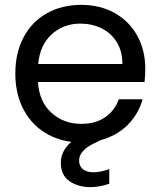

<svg xmlns="http://www.w3.org/2000/svg" viewBox="-20 -577 660 789"><path d="M577 -295Q577 -269 574 -240H136Q141 -159 191.5 -113.5Q242 -68 314 -68Q373 -68 412.5 -95.5Q452 -123 468 -169H566Q549 -108 504.5 -63.5Q460 -19 393 -1L365 13Q305 42 305 83Q305 106 321 118.5Q337 131 364 131Q392 131 429 118V178Q389 192 352 192Q301 192 265.5 167.5Q230 143 230 92Q230 43 273 6Q205 -3 153 -39.5Q101 -76 72 -136.5Q43 -197 43 -275Q43 -360 77 -424Q111 -488 172.5 -522.5Q234 -557 314 -557Q392 -557 452 -523Q512 -489 544.5 -429.5Q577 -370 577 -295ZM483 -314Q483 -366 460 -403.5Q437 -441 397.5 -460.5Q358 -480 310 -480Q241 -480 192.5 -436Q144 -392 137 -314Z"/></svg>

Font: Fz Poppins
Style: Regular
Weight: 400
Designer: Ninad Kale (Devanagari), Jonny Pinhorn (Latin)
Foundry: Indian Type Foundry
Version: Vit hóa bi Vntype.Com & FontZin.Com